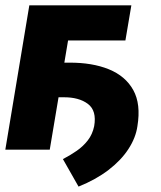

<svg xmlns="http://www.w3.org/2000/svg" viewBox="-25 -566 610 726"><path d="M110.4 -198.2 132.3 -329.1H236.3Q323.7 -329.6 386.7 -304Q449.7 -278.3 479 -225.3Q508.3 -172.4 494.6 -88.9Q488.3 -44.9 460.4 -2.2Q432.6 40.5 385 76.9Q337.4 113.3 272 139.6L212.9 35.6Q240.2 21.5 264.9 4.4Q289.6 -12.7 307.1 -35.4Q324.7 -58.1 331.1 -88.9Q341.3 -147.5 307.4 -173.1Q273.4 -198.7 214.8 -198.2ZM471.7 -545.9 449.2 -413.1H232.4L163.1 0H-4.9L85.9 -545.9Z"/></svg>

Font: Inter Tight ExtraBold
Style: Italic
Weight: 800
Italic angle: -9.39999°
Designer: Rasmus Andersson
Foundry: rsms
Version: Version 3.004